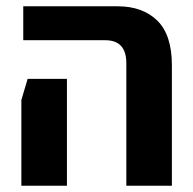

<svg xmlns="http://www.w3.org/2000/svg" viewBox="-20 -591 613 611"><path d="M382 0V-390Q382 -463 315 -463H54V-571H354Q434 -571 480.5 -525.5Q527 -480 527 -383V0ZM48 0V-273L68 -340H193V0Z"/></svg>

Font: Assistant
Style: Bold
Weight: 700
Designer: Hebrew By Ben Nathan, Latin by Paul Hunt
Version: Version 2.001;PS 002.001;hotconv 1.0.88;makeotf.lib2.5.64775